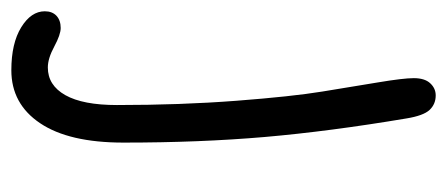

<svg xmlns="http://www.w3.org/2000/svg" viewBox="-292 -289 796 342"><g transform="rotate(90 106.0 -118.0)"><path d="M60.1 259.8Q12.2 259.8 -16.4 242.2Q-44.9 224.6 -44.9 200.2Q-44.9 187 -36.9 179.4Q-28.8 171.9 -15.1 171.9Q-3.4 171.9 17.8 183.3Q39.1 194.8 55.2 194.8Q86.9 194.8 104.5 163.6Q122.1 132.3 122.1 71.8Q122.1 -41.5 114.5 -140.9Q106.9 -240.2 98.1 -293.9Q89.4 -347.7 81.8 -393.1Q74.2 -438.5 74.2 -457Q74.2 -476.6 83.3 -486.3Q92.3 -496.1 105 -496.1Q120.6 -496.1 130.9 -485.1Q141.1 -474.1 146 -443.8Q168.9 -307.6 179 -191.7Q189 -75.7 189 60.1Q189 157.2 154.5 208.5Q120.1 259.8 60.1 259.8Z"/></g></svg>

Font: Shantell Sans Normal
Style: Regular
Weight: 300
Designer: Stephen Nixon, Anya Danilova, Shantell Martin
Foundry: Arrow Type
Version: Version 1.006;[559af2be0]